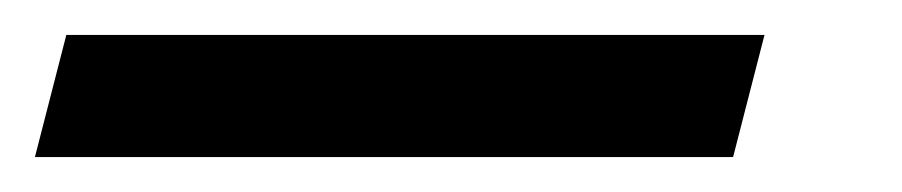

<svg xmlns="http://www.w3.org/2000/svg" viewBox="-116 20 517 110"><path d="M-78 40H322L304 110H-96Z"/></svg>

Font: Srisakdi
Style: Bold
Weight: 700
Designer: Cadson Demak Co.,Ltd.
Foundry: Cadson Demak Co.,Ltd.
Version: Version 1.000